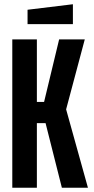

<svg xmlns="http://www.w3.org/2000/svg" viewBox="-20 -886 444 906"><path d="M38 0V-700H154V-405H188L259 -700H380L292 -370L395 0H272L195 -305H154V0ZM110 -772V-840L324 -866V-772Z"/></svg>

Font: Tektur Condensed Medium
Style: Regular
Weight: 500
Width: 3
Designer: Adam Jagosz
Foundry: Adam Jagosz
Version: Version 1.005;gftools[0.9.30]